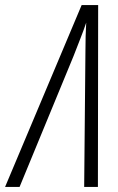

<svg xmlns="http://www.w3.org/2000/svg" viewBox="-87 -735 465 755"><path d="M-10 0 202 -514Q217 -553 229.5 -584.5Q242 -616 252 -646Q249 -594 249 -538L244 0H298L299 -715H234L-67 0Z"/></svg>

Font: Noto Sans Display Condensed Light
Style: Italic
Weight: 300
Width: 3
Designer: Monotype Design team
Foundry: Monotype Imaging Inc.
Version: 1.000